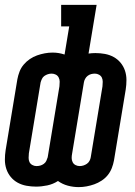

<svg xmlns="http://www.w3.org/2000/svg" viewBox="-31 -755 551 785"><path d="M291 10Q268 10 246 4Q224 -2 206 -15Q186 -2 162.5 3Q139 8 116 8Q97 8 77.5 4.5Q58 1 41.5 -8Q25 -17 13 -31.5Q1 -46 -5 -64Q-11 -82 -11 -102Q-11 -122 -8 -141L40 -431Q43 -447 49 -462.5Q55 -478 66 -491Q77 -504 91 -513.5Q105 -523 120.5 -528.5Q136 -534 152 -537Q168 -540 184 -540Q197 -540 209 -538Q221 -536 233 -532L252 -647H219V-735H364L331 -536Q338 -537 345 -537.5Q352 -538 359 -538Q379 -538 398 -534.5Q417 -531 433.5 -522Q450 -513 462 -498.5Q474 -484 480 -466Q486 -448 486 -428Q486 -408 483 -389L435 -99Q432 -83 426 -67.5Q420 -52 409.5 -39Q399 -26 384.5 -16.5Q370 -7 354.5 -1.5Q339 4 323 7Q307 10 291 10ZM118 -76Q126 -76 133.5 -78Q141 -80 148 -85Q155 -90 158.5 -97.5Q162 -105 164 -112L212 -402Q213 -412 213 -421Q213 -430 209 -438Q205 -446 197 -450Q189 -454 180 -454Q172 -454 164.5 -451.5Q157 -449 150.5 -444.5Q144 -440 140.5 -432.5Q137 -425 135 -418L87 -128Q86 -119 86 -109.5Q86 -100 89.5 -92.5Q93 -85 101 -80.5Q109 -76 118 -76ZM295 -76Q303 -76 310.5 -78.5Q318 -81 324.5 -85.5Q331 -90 335 -97.5Q339 -105 340 -112L388 -402Q389 -411 389 -420.5Q389 -430 385.5 -437.5Q382 -445 374 -449.5Q366 -454 357 -454Q349 -454 341.5 -452Q334 -450 327.5 -445Q321 -440 317 -432.5Q313 -425 312 -418L264 -128Q262 -118 262 -109Q262 -100 266 -92Q270 -84 278 -80Q286 -76 295 -76Z"/></svg>

Font: Iosevka Slab Semibold
Style: Italic
Weight: 600
Italic angle: -9°
Monospace: yes
Designer: Belleve Invis
Foundry: Belleve Invis
Version: Version 11.1.1; ttfautohint (v1.8.3)